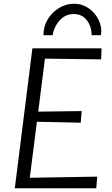

<svg xmlns="http://www.w3.org/2000/svg" viewBox="-20 -1005 596 1025"><path d="M494 0H59L153 -747H522L520 -688L220 -692L184 -409L416 -412L411 -350L177 -355L139 -56L499 -62ZM375 -985Q418.5 -985 453.5 -960.8Q488.5 -936.5 507 -898Q525.5 -859.5 519 -817H469Q469 -863 444 -896.5Q419 -930 373 -930Q341 -930 317.2 -912.8Q293.5 -895.5 279.2 -869.5Q265 -843.5 261 -817H212Q212 -864 235 -902Q258 -940 295.2 -962.5Q332.5 -985 375 -985Z"/></svg>

Font: Merriweather Sans Variable Regular
Style: Italic
Weight: 300
Italic angle: -8°
Designer: Eben Sorkin
Foundry: Eben Sorkin
Version: Version 2.001